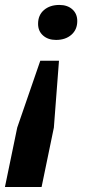

<svg xmlns="http://www.w3.org/2000/svg" viewBox="-54 -564 347 777"><path d="M184.7 -318.1 164 -47.6 114.3 192.7H-34L15.7 -47.6L109 -318.1ZM186.1 -544Q219.1 -544 238.9 -526.1Q258.7 -508.3 258.7 -478.9Q258.7 -444.1 234.9 -423.3Q211 -402.4 172.7 -402.4Q140.4 -402.4 120.3 -420.3Q100.1 -438.1 100.1 -467.6Q100.1 -503 124.1 -523.5Q148.1 -544 186.1 -544Z"/></svg>

Font: Mona Sans
Style: Italic
Weight: 200
Italic angle: -11.6951°
Designer: Deni Anggara
Foundry: GitHub
Version: Version 2.000